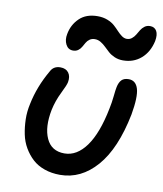

<svg xmlns="http://www.w3.org/2000/svg" viewBox="-86 -842 783 922"><g transform="rotate(10 305.0 -381.0)"><path d="M227.1 -588.9Q203.1 -588.9 191.7 -611.1Q180.2 -633.3 186 -662.1Q194.3 -708.5 227.1 -740.2Q259.8 -772 315.9 -772Q342.8 -772 364.3 -763.4Q385.7 -754.9 399.2 -742.7Q412.6 -730.5 423.8 -718.3Q435.1 -706.1 447 -697.5Q459 -689 471.2 -689Q485.4 -689 495.8 -697.3Q506.3 -705.6 513.2 -717.3Q520 -729 527.1 -740.7Q534.2 -752.4 545.4 -760.7Q556.6 -769 571.8 -769Q593.8 -769 603.8 -751.7Q613.8 -734.4 607.9 -702.1Q595.7 -647 559.3 -615.5Q522.9 -584 471.2 -584Q448.7 -584 430.2 -592Q411.6 -600.1 399.2 -611.3Q386.7 -622.6 375.2 -633.8Q363.8 -645 350.3 -653.1Q336.9 -661.1 321.8 -661.1Q307.1 -661.1 296.6 -653.8Q286.1 -646.5 280 -635.7Q273.9 -625 267.8 -614.3Q261.7 -603.5 251.5 -596.2Q241.2 -588.9 227.1 -588.9ZM269 9.8Q227.5 9.8 192.9 -2.4Q158.2 -14.6 134.5 -36.4Q110.8 -58.1 93.5 -87.6Q76.2 -117.2 69.1 -151.9Q62 -186.5 61 -224.4Q60.1 -262.2 68.8 -300.8Q86.4 -387.7 134.8 -471.2Q148.9 -499 182.1 -499Q209.5 -499 222.4 -481.2Q235.4 -463.4 230 -435.1Q227.5 -420.9 206.5 -378.7Q185.5 -336.4 175.8 -291Q158.7 -204.6 183.6 -149.9Q208.5 -95.2 272 -95.2Q332.5 -95.2 378.2 -158.4Q423.8 -221.7 448.2 -345.2Q454.6 -375 457.8 -406.5Q460.9 -438 463.9 -452.1Q468.8 -476.1 480.5 -488Q492.2 -500 515.1 -500Q549.8 -500 561.3 -461.9Q572.8 -423.8 557.1 -335Q522.9 -163.6 447 -76.9Q371.1 9.8 269 9.8Z"/></g></svg>

Font: Shantell Sans Normal
Style: Italic
Weight: 500
Italic angle: -11.31°
Designer: Stephen Nixon, Anya Danilova, Shantell Martin
Foundry: Arrow Type
Version: Version 1.006;[559af2be0]